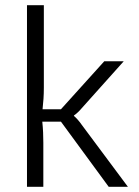

<svg xmlns="http://www.w3.org/2000/svg" viewBox="-20 -720 537 740"><path d="M215 -251 399 0H473L295 -239C287 -251 273 -267 265 -273V-275C273 -280 287 -293 295 -303L457 -484H382L215 -299H144C147 -326 149 -351 149 -382V-700H84V0H147V-170C147 -196 146 -223 143 -251Z"/></svg>

Font: SnT
Style: Regular
Weight: 300
Designer: Natanael Gama
Version: Version 1.001;PS 001.001;hotconv 1.0.70;makeotf.lib2.5.58329